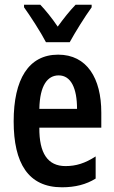

<svg xmlns="http://www.w3.org/2000/svg" viewBox="-20 -785 484 815"><path d="M175 -606H276C299 -648 340 -714 369 -754V-765H301C275 -738 252 -709 225 -672C200 -709 173 -742 151 -765H82V-754C106 -721 154 -647 175 -606ZM227 -553C101 -553 38 -448 38 -270C38 -92 100 10 243 10C299 10 346 -2 386 -27V-121C341 -92 303 -80 258 -80C183 -80 146 -134 147 -243H410V-307C410 -453 349 -553 227 -553ZM229 -465C281 -465 307 -411 307 -323H147C149 -423 182 -465 229 -465Z"/></svg>

Font: Noto Sans Hebrew ExtraCondensed SemiBold
Style: Regular
Weight: 600
Width: 2
Designer: Ben Nathan
Foundry: Google LLC
Version: Version 3.001